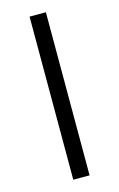

<svg xmlns="http://www.w3.org/2000/svg" viewBox="-110 -748 495 796"><g transform="rotate(-15 137.0 -350.0)"><path d="M102 0V-700H172V0Z"/></g></svg>

Font: Overpass Light
Style: Regular
Weight: 300
Designer: Delve Withrington, Dave Bailey, Thomas Jockin
Foundry: Delve Fonts LLC
Version: Version 4.000; ttfautohint (v1.8.3)